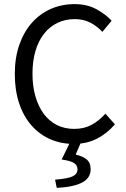

<svg xmlns="http://www.w3.org/2000/svg" viewBox="-20 -688 611 934"><path d="M338 12Q276 12 224 -11Q172 -34 133.5 -77.5Q95 -121 73.5 -184.5Q52 -248 52 -328Q52 -407 74 -470Q96 -533 135 -577Q174 -621 227 -644.5Q280 -668 343 -668Q403 -668 448.5 -643.5Q494 -619 523 -587L478 -533Q452 -561 419 -578Q386 -595 344 -595Q297 -595 259 -576.5Q221 -558 194 -523.5Q167 -489 152.5 -440Q138 -391 138 -330Q138 -268 152.5 -218.5Q167 -169 193 -134Q219 -99 256.5 -80Q294 -61 341 -61Q389 -61 425 -80.5Q461 -100 493 -135L539 -83Q500 -38 451 -13Q402 12 338 12ZM256 226 248 186Q311 181 334 169.5Q357 158 357 136Q357 116 340 105Q323 94 280 88L324 -3H377L348 64Q383 72 402 88Q421 104 421 135Q421 179 378.5 200.5Q336 222 256 226Z"/></svg>

Font: Giro Regular
Style: Regular
Weight: 400
Designer: Paul D. Hunt
Foundry: Adobe Systems Incorporated
Version: Version 1.000;PS 1.0;hotconv 1.0.88;makeotf.lib2.5.647800